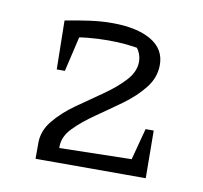

<svg xmlns="http://www.w3.org/2000/svg" viewBox="-51 -786 492 465"><g transform="rotate(10 195.0 -554.0)"><path d="M64 -376V-415Q64 -445 85 -470.5Q106 -496 136.5 -517.5Q167 -539 197.5 -560Q228 -581 249 -603.5Q270 -626 270 -651Q270 -664 263.5 -676.5Q257 -689 240 -701L272 -681Q253 -685 232 -687Q211 -689 188 -689Q163 -689 137 -686.5Q111 -684 83 -677L75 -718Q106 -724 134.5 -728Q163 -732 190 -732Q251 -732 286 -711.5Q321 -691 321 -652Q321 -621 300.5 -595Q280 -569 249.5 -547Q219 -525 188.5 -504Q158 -483 137 -461.5Q116 -440 116 -415V-376ZM85 -376V-411L319 -416L320 -376ZM283 -376 314 -493H334L335 -376ZM77 -598 75 -718H125L97 -598Z"/></g></svg>

Font: Piazzolla 24pt Light
Style: Regular
Weight: 300
Designer: Juan Pablo del Peral
Foundry: Huerta Tipografica
Version: Version 2.005